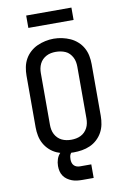

<svg xmlns="http://www.w3.org/2000/svg" viewBox="-116 -993 832 1254"><g transform="rotate(-10 300.0 -365.5)"><path d="M300 8Q272 8 244 3.5Q216 -1 190 -12.5Q164 -24 143 -43.5Q122 -63 108.5 -87.5Q95 -112 89.5 -140Q84 -168 84 -196V-539Q84 -567 89.5 -595Q95 -623 108.5 -647.5Q122 -672 143.5 -691.5Q165 -711 190.5 -722.5Q216 -734 244 -740Q272 -746 300 -746Q328 -746 356 -740Q384 -734 409.5 -722.5Q435 -711 456.5 -691.5Q478 -672 491.5 -647.5Q505 -623 510.5 -595Q516 -567 516 -539V-196Q516 -168 510.5 -140Q505 -112 491.5 -87.5Q478 -63 457 -43.5Q436 -24 410 -12.5Q384 -1 356 3.5Q328 8 300 8ZM300 -76Q316 -76 332 -79Q348 -82 362.5 -89Q377 -96 388.5 -107.5Q400 -119 407.5 -133.5Q415 -148 418 -164Q421 -180 421 -196V-539Q421 -555 418 -571Q415 -587 407.5 -601.5Q400 -616 388.5 -628Q377 -640 362 -646.5Q347 -653 331 -656Q315 -659 298 -659Q282 -659 266.5 -656Q251 -653 236.5 -645.5Q222 -638 210.5 -626.5Q199 -615 192 -600.5Q185 -586 182 -570.5Q179 -555 179 -539V-196Q179 -180 182 -164Q185 -148 192.5 -133.5Q200 -119 211.5 -107.5Q223 -96 237.5 -89Q252 -82 268 -79Q284 -76 300 -76ZM325 195Q308 195 290.5 193Q273 191 257 185Q241 179 226.5 169Q212 159 202 144.5Q192 130 188 113Q184 96 184 78Q184 55 191.5 32.5Q199 10 215.5 -6Q232 -22 254.5 -29Q277 -36 300 -36V0Q292 0 286 6Q280 12 277 19Q274 26 273 34Q272 42 272 50Q272 61 275 71.5Q278 82 285.5 90Q293 98 303.5 101.5Q314 105 325 105H400V195ZM150 -844V-926H450V-844Z"/></g></svg>

Font: Iosevka Curly Slab MdEx
Style: Regular
Weight: 500
Width: 7
Monospace: yes
Designer: Belleve Invis
Foundry: Belleve Invis
Version: Version 11.1.0; ttfautohint (v1.8.3)